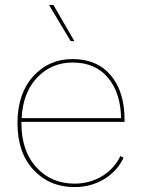

<svg xmlns="http://www.w3.org/2000/svg" viewBox="-20 -750 574 780"><path d="M282 -583H267L179 -730H197ZM486 -255H67V-250Q67 -137 127.5 -70.5Q188 -4 283 -4Q344 -4 394 -34Q444 -64 469 -116L482 -109Q456 -54 402.5 -22Q349 10 283 10Q181 10 116 -60Q51 -130 51 -250Q51 -369 114.5 -439.5Q178 -510 275 -510Q374 -510 430 -444Q486 -378 486 -262ZM275 -496Q189 -496 131 -435Q73 -374 68 -270H472Q470 -373 418.5 -434.5Q367 -496 275 -496Z"/></svg>

Font: Elaine Sans Thin
Style: Regular
Weight: 250
Designer: Wei Huang
Foundry: Wei Huang
Version: Version 2.001;December 24, 2019;FontCreator 12.0.0.2547 64-b